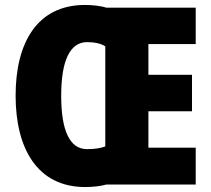

<svg xmlns="http://www.w3.org/2000/svg" viewBox="-20 -745 852 775"><path d="M323 -725C131 -725 43 -574 43 -359C43 -145 131 10 324 10C355 10 388 6 409 0H770V-149H579V-296H755V-443H579V-567H770V-714H410C388 -721 354 -725 323 -725ZM332 -575C362 -575 388 -569 405 -558V-154C388 -147 361 -143 331 -143C262 -143 227 -217 227 -358C227 -500 262 -575 332 -575Z"/></svg>

Font: Noto Sans Hebrew Condensed Black
Style: Regular
Weight: 900
Width: 3
Designer: Monotype Design Team
Foundry: Monotype Imaging Inc.
Version: Version 2.004